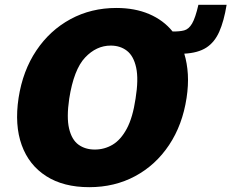

<svg xmlns="http://www.w3.org/2000/svg" viewBox="-20 -766 960 796"><path d="M350 10Q243 10 171.5 -35.8Q100 -81.5 70 -164.5Q40 -247.5 57 -360Q74.5 -473 130.8 -556.8Q187 -640.5 272.5 -686.8Q358 -733 462.5 -733Q539 -733 598.2 -707.8Q657.5 -682.5 695.5 -635.5Q724.5 -635 743.5 -640Q762.5 -645 776.2 -668.2Q790 -691.5 802.5 -746H919.5Q908.5 -678.5 889 -634.5Q869.5 -590.5 835.2 -568.5Q801 -546.5 744 -543.5Q756 -504 758.8 -458Q761.5 -412 753.5 -360Q736.5 -248 681 -164.8Q625.5 -81.5 540.5 -35.8Q455.5 10 350 10ZM373 -146Q413 -146 447 -166.2Q481 -186.5 505.8 -232.8Q530.5 -279 542 -357Q555 -437.5 544.5 -485.8Q534 -534 506.2 -555.5Q478.5 -577 439 -577Q379.5 -577 332.8 -527.5Q286 -478 267 -357Q255.5 -279 266.5 -232.8Q277.5 -186.5 305.5 -166.2Q333.5 -146 373 -146Z"/></svg>

Font: Public Sans Thin Black
Style: Italic
Weight: 900
Italic angle: -8°
Version: Version 2.001